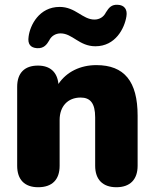

<svg xmlns="http://www.w3.org/2000/svg" viewBox="-20 -776 646 805"><path d="M135 -574C165 -572 177 -591 186 -606C195 -625 213 -636 234 -636C284 -636 312 -582 380 -582C464 -582 502 -657 510 -707C515 -736 502 -755 473 -756C448 -757 437 -745 424 -724C415 -705 397 -694 376 -694C326 -694 297 -747 230 -747C144 -747 106 -670 100 -623C95 -591 108 -576 135 -574ZM140 9C199 9 230 -23 230 -81V-273C230 -330 264 -367 318 -367C358 -367 379 -344 379 -284V-81C379 -23 411 9 468 9C525 9 557 -23 557 -81V-291C557 -435 501 -503 384 -503C317 -503 259 -475 225 -424C220 -474 190 -501 139 -501C83 -501 52 -470 52 -412V-81C52 -23 83 9 140 9Z"/></svg>

Font: Nunito Black
Style: Regular
Weight: 900
Designer: Vernon Adams
Foundry: Vernon Adams
Version: Version 3.602